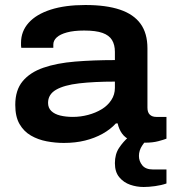

<svg xmlns="http://www.w3.org/2000/svg" viewBox="-20 -559 688 767"><path d="M235 12Q201 12 166.5 5.5Q132 -1 103.5 -17.5Q75 -34 58 -63.5Q41 -93 41 -140Q41 -199 70.5 -234.5Q100 -270 153.5 -288.5Q207 -307 280 -313Q353 -319 439 -319V-352Q439 -380 427.5 -399Q416 -418 389.5 -427.5Q363 -437 316 -437Q275 -437 247.5 -429.5Q220 -422 206.5 -409.5Q193 -397 193 -381V-368H65Q64 -373 64 -377.5Q64 -382 64 -388Q64 -434 94.5 -468Q125 -502 182.5 -520.5Q240 -539 321 -539Q404 -539 459 -520.5Q514 -502 541.5 -464Q569 -426 569 -366V-129Q569 -110 578.5 -101Q588 -92 604 -92H645V-5Q635 -1 612.5 5Q590 11 560 11Q525 11 502.5 1.5Q480 -8 467.5 -25.5Q455 -43 450 -66H443Q421 -42 389.5 -24.5Q358 -7 319.5 2.5Q281 12 235 12ZM271 -92Q302 -92 332 -100Q362 -108 386 -122.5Q410 -137 424.5 -159Q439 -181 439 -208V-233Q356 -233 296 -226Q236 -219 204 -200.5Q172 -182 172 -148Q172 -128 185 -115.5Q198 -103 220.5 -97.5Q243 -92 271 -92ZM554 188Q526 188 500 179Q474 170 456.5 149Q439 128 439 93Q439 57 455.5 32Q472 7 494 -12H575V-8Q561 3 548 22.5Q535 42 535 64Q535 85 548.5 101.5Q562 118 591 118H645V174Q625 181 599.5 184.5Q574 188 554 188Z"/></svg>

Font: Archivo SemiExpanded SemiBold
Style: Regular
Weight: 600
Width: 6
Designer: Hector Gatti
Foundry: Omnibus-Type
Version: Version 2.001